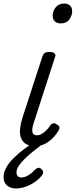

<svg xmlns="http://www.w3.org/2000/svg" viewBox="-62 -808 427 1083"><path d="M137 16Q102 16 82.5 3Q63 -10 55.5 -32.5Q48 -55 51.5 -84.5Q55 -114 66 -148L177 -489Q183 -505 191 -510Q199 -515 218 -515Q236 -515 245 -507.5Q254 -500 249 -488L128 -114Q121 -94 120 -78.5Q119 -63 125 -54Q131 -45 146 -45Q161 -45 175 -53.5Q189 -62 201.5 -75Q214 -88 222 -101Q227 -109 236.5 -112Q246 -115 259 -106Q273 -98 273.5 -89Q274 -80 268 -71Q258 -53 239 -32.5Q220 -12 194 2Q168 16 137 16ZM280 -676Q261 -676 248 -687Q235 -698 235 -720Q235 -745 252 -766.5Q269 -788 300 -788Q319 -788 332 -777.5Q345 -767 345 -745Q345 -720 329 -698Q313 -676 280 -676ZM28 255Q-4 255 -23 237.5Q-42 220 -42 192Q-42 163 -26 135.5Q-10 108 16 82.5Q42 57 74.5 32.5Q107 8 141 -16L197 -15V-9Q167 13 138 35.5Q109 58 84.5 81Q60 104 45.5 125Q31 146 31 165Q31 178 38 185.5Q45 193 59 193Q78 193 98 180.5Q118 168 139 146Q146 140 154.5 138.5Q163 137 172 146Q179 152 181 160Q183 168 177 178Q162 199 137.5 216.5Q113 234 84.5 244.5Q56 255 28 255Z"/></svg>

Font: Playwrite CO Light
Style: Regular
Weight: 300
Version: Version 1.002